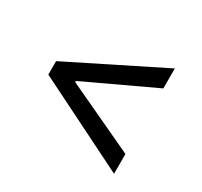

<svg xmlns="http://www.w3.org/2000/svg" viewBox="-117 -704 880 838"><g transform="rotate(30 323.0 -285.5)"><path d="M78.1 -251.5V-319.3L543 -550.8V-450.2L192.9 -286.1L196.3 -292.5V-278.3L192.9 -283.2L543 -119.6V-20Z"/></g></svg>

Font: Inter Cardless Tabular
Style: Regular
Weight: 400
Designer: Rasmus Andersson
Foundry: rsms
Version: Version 4.000;git-4fc901f